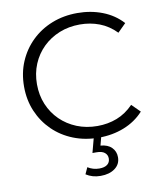

<svg xmlns="http://www.w3.org/2000/svg" viewBox="-98 -784 906 1082"><g transform="rotate(-10 354.5 -242.5)"><path d="M418 6.4Q339.3 6.4 272.4 -20.1Q205.5 -46.6 156.1 -94.9Q106.8 -143.2 79.2 -208Q51.6 -272.9 51.6 -350Q51.6 -427.1 79.2 -492Q106.8 -556.8 156.4 -605.1Q206 -653.4 273 -679.9Q339.9 -706.4 418.6 -706.4Q495.5 -706.4 562 -680.7Q628.6 -655 675.3 -603.8L628.1 -556.9Q585.2 -600.7 533.1 -620.5Q480.9 -640.4 421.4 -640.4Q357.9 -640.4 303.8 -618.6Q249.8 -596.7 209.7 -557.5Q169.7 -518.2 147.6 -465.4Q125.5 -412.5 125.5 -350Q125.5 -287.5 147.6 -234.6Q169.7 -181.8 209.7 -142.5Q249.8 -103.3 303.8 -81.4Q357.9 -59.6 421.4 -59.6Q480.9 -59.6 533.1 -79.7Q585.2 -99.8 628.1 -144.1L675.3 -97.2Q628.6 -46 562 -19.8Q495.5 6.4 418 6.4ZM390.2 220.4Q365.8 220.4 345.3 214.4Q324.7 208.5 306.6 196.8L323.8 159.1Q338.6 168.4 355.1 173.3Q371.6 178.1 389.8 178.1Q419.6 178.1 435.6 165.8Q451.6 153.4 451.6 131.2Q451.6 110.8 436.2 98.1Q420.8 85.3 389.6 85.3H366.3L390.5 -6.1H433.3L418 52Q459.4 55.2 481.6 77.6Q503.9 100 503.9 133.4Q503.9 173.4 472.2 196.9Q440.5 220.4 390.2 220.4Z"/></g></svg>

Font: Montserrat Thin
Style: Regular
Weight: 100
Designer: Julieta Ulanovsky
Foundry: Julieta Ulanovsky
Version: Version 9.000